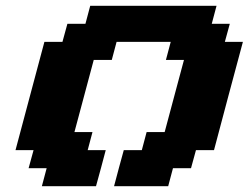

<svg xmlns="http://www.w3.org/2000/svg" viewBox="-20 -645 861 665"><path d="M375 0H562.5L579.1 -62.5H641.6L658.7 -125H721.2Q737.8 -187.5 771 -312.5Q804.2 -437.5 821.3 -500H758.8L775.9 -562.5H713.4L730 -625H292.5L275.9 -562.5H213.4L196.3 -500H133.8Q117.2 -437.5 83.7 -312.5Q50.3 -187.5 33.7 -125H96.2L79.1 -62.5H141.6L125 0H312.5Q318.4 -21 329.6 -62.5Q340.8 -104 346.2 -125H283.7L300.3 -187.5H237.8Q249 -229 271.2 -312.3Q293.5 -395.5 304.7 -437.5H367.2L383.8 -500H571.3L554.7 -437.5H617.2Q606 -396 583.7 -312.5Q561.5 -229 550.3 -187.5H487.8L471.2 -125H408.7Q402.8 -104 391.6 -62.5Q380.4 -21 375 0Z"/></svg>

Font: Faithful 32x
Style: SemiboldOblique
Weight: 400
Foundry: Faithful Resource Pack
Version: Version 1.0; January 27, 2023